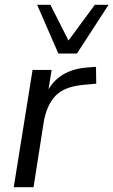

<svg xmlns="http://www.w3.org/2000/svg" viewBox="-20 -776 470 796"><path d="M37 0 115 -486H194L181 -405Q203 -444 242.5 -467.5Q282 -491 339 -496L378 -499L379 -429L323 -424Q243 -416 207.5 -376Q172 -336 161 -268L119 0ZM222 -554 134 -756H189L264 -608L373 -756H430L299 -554Z"/></svg>

Font: Nunito Sans
Style: Italic
Weight: 400
Italic angle: -9°
Designer: Vernon Adams
Foundry: Vernon Adams
Version: Version 3.006; ttfautohint (v1.8.3)